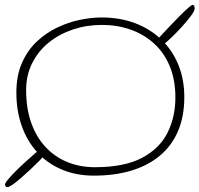

<svg xmlns="http://www.w3.org/2000/svg" viewBox="-32 -668 816 786"><path d="M-1.5 98Q-4 98 -6.2 96.8Q-8.5 95.5 -10 93Q-11.5 90.5 -11.5 88Q-11.5 81.5 0.8 66.8Q13 52 32 33Q51 14 72 -5.2Q93 -24.5 111.2 -40Q129.5 -55.5 139.5 -63.5L148 -30.5Q141.5 -22.5 126.5 -7.2Q111.5 8 92.2 26Q73 44 54 60.5Q35 77 20 87.5Q5 98 -1.5 98ZM634 -483 614 -508Q620 -515 635 -531Q650 -547 669 -567Q688 -587 706.5 -605.5Q725 -624 738.8 -636Q752.5 -648 756 -648Q759.5 -648 761.2 -646.2Q763 -644.5 764 -641.2Q765 -638 765 -633.5Q765 -624 750 -603.5Q735 -583 713.2 -559Q691.5 -535 669.5 -514.2Q647.5 -493.5 634 -483ZM352.5 51Q280.5 51 222 26.5Q163.5 2 121.8 -43.2Q80 -88.5 57.5 -151Q35 -213.5 35 -289Q35 -358 57.5 -409.5Q80 -461 117.5 -496.8Q155 -532.5 200.8 -554.5Q246.5 -576.5 294 -586.5Q341.5 -596.5 383.5 -596.5Q459.5 -596.5 521.8 -572.8Q584 -549 629 -505.5Q674 -462 698.2 -402.5Q722.5 -343 722.5 -271Q722.5 -191.5 696.8 -131.2Q671 -71 622.2 -30.5Q573.5 10 505.5 30.5Q437.5 51 352.5 51ZM356 16.5Q477 16.5 549.2 -21.8Q621.5 -60 653.8 -124.8Q686 -189.5 686 -268.5Q686 -341.5 662.8 -397.2Q639.5 -453 598 -490.5Q556.5 -528 502 -547Q447.5 -566 385 -566Q323 -566 267.2 -547.5Q211.5 -529 168.2 -494.2Q125 -459.5 100 -410Q75 -360.5 75 -299Q75 -223.5 96 -164.8Q117 -106 154.8 -65.8Q192.5 -25.5 244 -4.5Q295.5 16.5 356 16.5Z"/></svg>

Font: Gluten Thin
Style: Regular
Weight: 100
Designer: Tyler Finck
Foundry: Etcetera Type Company
Version: Version 1.300